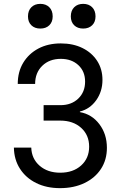

<svg xmlns="http://www.w3.org/2000/svg" viewBox="-20 -965 640 995"><path d="M291 10Q221 10 167.5 -16.5Q114 -43 83.5 -90.5Q53 -138 52 -200H142Q144 -142 185.5 -106Q227 -70 292 -70Q359 -70 400.5 -107.5Q442 -145 442 -205Q442 -265 400.5 -302.5Q359 -340 292 -340H206V-420H293Q350 -420 385.5 -454Q421 -488 421 -542Q421 -595 386 -627.5Q351 -660 295 -660Q236 -660 199 -624Q162 -588 162 -530H72Q72 -593 100.5 -640Q129 -687 179 -713.5Q229 -740 295 -740Q359 -740 407.5 -716Q456 -692 483.5 -649.5Q511 -607 511 -551Q511 -491 478.5 -445.5Q446 -400 394 -387V-384Q456 -373 495 -321.5Q534 -270 534 -199Q534 -137 503.5 -90Q473 -43 418 -16.5Q363 10 291 10ZM411 -817Q382 -817 364.5 -834Q347 -851 347 -880Q347 -910 364.5 -927.5Q382 -945 411 -945Q440 -945 457.5 -927.5Q475 -910 475 -880Q475 -851 457.5 -834Q440 -817 411 -817ZM189 -817Q160 -817 142.5 -834Q125 -851 125 -880Q125 -910 142.5 -927.5Q160 -945 189 -945Q218 -945 235.5 -927.5Q253 -910 253 -880Q253 -851 235.5 -834Q218 -817 189 -817Z"/></svg>

Font: JetBrainsMonoNL NF
Style: Regular
Weight: 400
Designer: Philipp Nurullin, Konstantin Bulenkov
Foundry: JetBrains
Version: Version 2.304; ttfautohint (v1.8.4.7-5d5b);Nerd Fonts 3.2.1